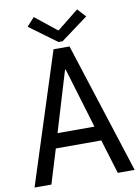

<svg xmlns="http://www.w3.org/2000/svg" viewBox="-98 -975 758 1040"><g transform="rotate(-10 281.0 -455.0)"><path d="M5.9 0 237.3 -719.7H325.2L556.6 0H463.9L406.2 -188.5H156.2L98.6 0ZM279.3 -599.6 179.7 -268.6H382.8L283.2 -599.6ZM162.1 -910.2 279.3 -816.4H283.2L400.4 -910.2L442.4 -864.3L293 -753.9H270.5L120.1 -864.3Z"/></g></svg>

Font: Reddit Mono
Style: Regular
Weight: 400
Monospace: yes
Designer: Stephen Hutchings
Foundry: Reddit
Version: Version 1.014; ttfautohint (v1.8.4.7-5d5b)